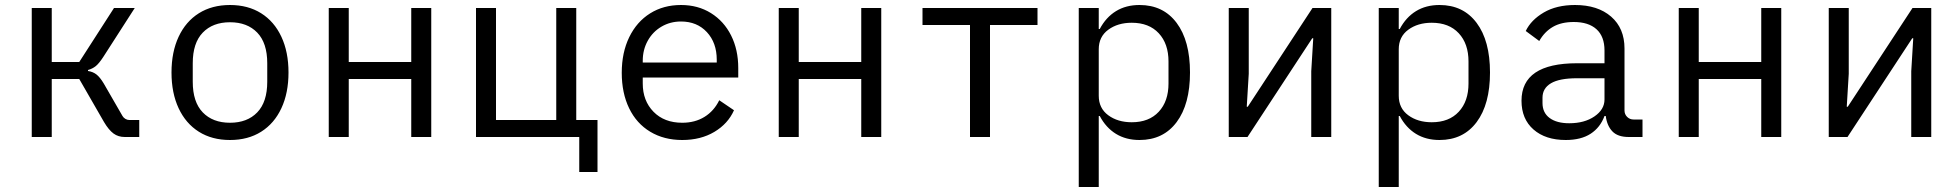

<svg xmlns="http://www.w3.org/2000/svg" viewBox="-20 -548 7840 768"><path d="M107 -516H187V-300H297L436 -516H519L393 -320Q376 -294 363 -283.5Q350 -273 332 -268V-264Q352 -261 366 -250Q380 -239 395 -214L470 -84Q474 -77 481.5 -72.5Q489 -68 497 -68H537V0H479Q453 0 434 -14Q415 -28 396 -60L297 -232H187V0H107Z M666 -258Q666 -340 694.5 -401Q723 -462 775.5 -495Q828 -528 900 -528Q972 -528 1024.5 -495Q1077 -462 1105.5 -401Q1134 -340 1134 -258Q1134 -176 1105.5 -115Q1077 -54 1024.5 -21Q972 12 900 12Q828 12 775.5 -21Q723 -54 694.5 -115Q666 -176 666 -258ZM1049 -221V-295Q1049 -376 1009 -417.5Q969 -459 900 -459Q831 -459 791 -417.5Q751 -376 751 -295V-221Q751 -140 791 -98.5Q831 -57 900 -57Q969 -57 1009 -98.5Q1049 -140 1049 -221Z M1295 -516H1375V-300H1625V-516H1705V0H1625V-232H1375V0H1295Z M2297 0H1884V-516H1964V-68H2205V-516H2285V-68H2370V140H2297Z M2467 -257Q2467 -338 2497 -399.5Q2527 -461 2580.5 -494.5Q2634 -528 2704 -528Q2772 -528 2824 -495.5Q2876 -463 2904.5 -406Q2933 -349 2933 -276V-238H2551V-214Q2551 -145 2594 -101Q2637 -57 2709 -57Q2760 -57 2798 -80.5Q2836 -104 2857 -147L2916 -107Q2892 -53 2837.5 -20.5Q2783 12 2709 12Q2636 12 2581 -21Q2526 -54 2496.5 -115Q2467 -176 2467 -257ZM2551 -305V-298H2847V-309Q2847 -377 2807.5 -419.5Q2768 -462 2704 -462Q2661 -462 2626 -441.5Q2591 -421 2571 -385Q2551 -349 2551 -305Z M3095 -516H3175V-300H3425V-516H3505V0H3425V-232H3175V0H3095Z M3860 -448H3670V-516H4130V-448H3940V0H3860Z M4295 -516H4375V-432H4379Q4404 -479 4444 -503.5Q4484 -528 4538 -528Q4633 -528 4686.5 -456.5Q4740 -385 4740 -258Q4740 -131 4686.5 -59.5Q4633 12 4538 12Q4484 12 4444 -12.5Q4404 -37 4379 -84H4375V200H4295ZM4654 -214V-302Q4654 -373 4615 -415Q4576 -457 4507 -457Q4451 -457 4413 -429Q4375 -401 4375 -351V-165Q4375 -115 4413 -87Q4451 -59 4507 -59Q4576 -59 4615 -101Q4654 -143 4654 -214Z M4895 -516H4975V-253L4967 -121H4971L5230 -516H5305V0H5225V-263L5233 -395H5229L4970 0H4895Z M5495 -516H5575V-432H5579Q5604 -479 5644 -503.5Q5684 -528 5738 -528Q5833 -528 5886.5 -456.5Q5940 -385 5940 -258Q5940 -131 5886.5 -59.5Q5833 12 5738 12Q5684 12 5644 -12.5Q5604 -37 5579 -84H5575V200H5495ZM5854 -214V-302Q5854 -373 5815 -415Q5776 -457 5707 -457Q5651 -457 5613 -429Q5575 -401 5575 -351V-165Q5575 -115 5613 -87Q5651 -59 5707 -59Q5776 -59 5815 -101Q5854 -143 5854 -214Z M6495 0Q6451 0 6429.5 -22.5Q6408 -45 6403 -84H6398Q6381 -38 6342.5 -13Q6304 12 6243 12Q6162 12 6114 -30Q6066 -72 6066 -145Q6066 -295 6288 -295H6398V-346Q6398 -402 6366 -431Q6334 -460 6275 -460Q6225 -460 6191.5 -440.5Q6158 -421 6137 -384L6083 -424Q6104 -468 6155 -498Q6206 -528 6280 -528Q6371 -528 6424.5 -481.5Q6478 -435 6478 -354V-106Q6478 -91 6488.5 -80.5Q6499 -70 6514 -70H6550V0ZM6398 -150V-235H6288Q6218 -235 6184 -215Q6150 -195 6150 -157V-136Q6150 -97 6178.5 -76Q6207 -55 6257 -55Q6318 -55 6358 -82.5Q6398 -110 6398 -150Z M6695 -516H6775V-300H7025V-516H7105V0H7025V-232H6775V0H6695Z M7295 -516H7375V-253L7367 -121H7371L7630 -516H7705V0H7625V-263L7633 -395H7629L7370 0H7295Z"/></svg>

Font: iA Writer Quattro V
Style: Regular
Weight: 400
Designer: Mike Abbink, Paul van der Laan, Pieter van Rosmalen, Oliver Reichenstein
Foundry: Information Architects Inc.
Version: Version 2.000